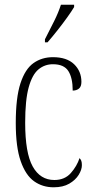

<svg xmlns="http://www.w3.org/2000/svg" viewBox="-20 -786 398 816"><path d="M208 10Q161 10 125 -15.5Q89 -41 68 -101Q47 -161 47 -263Q47 -371 67 -432Q87 -493 122.5 -518Q158 -543 205 -543Q264 -543 295 -513Q326 -483 326 -438Q326 -418 315.5 -409.5Q305 -401 289 -401Q289 -455 270.5 -484Q252 -513 205 -513Q170 -513 143.5 -491Q117 -469 102 -415Q87 -361 87 -264Q87 -136 119 -78.5Q151 -21 211 -21Q255 -21 281 -50.5Q307 -80 318 -114Q323 -109 325.5 -102.5Q328 -96 328 -84Q328 -65 314.5 -43Q301 -21 274.5 -5.5Q248 10 208 10ZM171 -619Q193 -662 210.5 -697Q228 -732 239 -766H295V-756Q285 -739 266 -712.5Q247 -686 224.5 -657.5Q202 -629 182 -606H171Z"/></svg>

Font: Noto Serif Ethiopic ExtraCondensed ExtraLight
Style: Regular
Weight: 200
Width: 2
Designer: Monotype Design Team
Foundry: Monotype Imaging Inc.
Version: Version 2.102; ttfautohint (v1.8.4.7-5d5b)